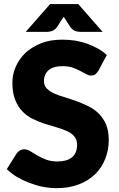

<svg xmlns="http://www.w3.org/2000/svg" viewBox="-20 -935 594 962"><path d="M515.1 -659.2 473.1 -580.6Q465.3 -568.4 457.5 -562.5Q449.2 -556.6 436 -556.6Q423.8 -556.6 411.6 -564Q406.7 -566.4 396.5 -572Q386.2 -577.6 381.3 -580.1Q358.9 -591.3 342.8 -596.7Q319.8 -603.5 293.9 -603.5Q246.6 -603.5 223.6 -583.5Q200.2 -563 200.2 -528.3Q200.2 -505.9 213.9 -492.2Q230 -476.1 251 -466.8Q274.9 -456.1 303.2 -448.2Q308.1 -446.8 362.3 -428.7Q384.8 -420.9 422.4 -402.8Q450.7 -389.2 474.6 -366.2Q497.6 -343.3 511.2 -311.5Q524.9 -279.8 524.9 -233.4Q524.9 -183.1 507.3 -139.2Q489.3 -94.2 457 -62.5Q424.3 -30.3 375 -11.2Q326.2 7.8 264.2 7.8Q231.4 7.8 194.8 1Q164.6 -4.9 126.5 -19Q93.3 -31.7 64.5 -48.8Q36.6 -65.4 14.2 -87.9L64 -167Q70.3 -175.8 80.1 -181.6Q89.8 -187 101.1 -187Q115.7 -187 131.3 -177.7Q149.9 -166 166 -156.7Q187.5 -144.5 210 -135.7Q235.4 -126 269 -126Q314.5 -126 340.3 -146.5Q366.2 -167 366.2 -210.4Q366.2 -235.4 352.1 -252Q337.9 -268.1 315.4 -278.3Q289.1 -290 263.7 -296.9Q252.9 -299.8 204.1 -314.9Q177.7 -323.2 144.5 -338.9Q116.2 -352.5 92.8 -376.5Q70.3 -398.9 56.2 -434.6Q42 -469.7 42 -520Q42 -562 58.6 -600.1Q75.7 -639.6 106.9 -669.4Q137.2 -698.2 185.5 -718.3Q231 -736.3 292 -736.3Q326.7 -736.3 357.4 -731.4Q383.3 -727.1 417.5 -715.8Q445.3 -705.6 471.2 -691.4Q494.1 -678.7 515.1 -659.2ZM372.1 -914.6 494.1 -775.4H381.8Q371.6 -775.4 359.9 -778.8Q346.7 -781.7 333 -798.3L308.1 -837.4Q305.2 -842.3 303.7 -844.2Q303.7 -844.7 301.8 -846.9Q299.8 -849.1 298.8 -850.6Q295.4 -844.7 294.9 -844.2Q291 -838.9 290 -837.4L265.1 -798.3Q251.5 -782.2 237.8 -778.8Q226.1 -775.4 215.8 -775.4H108.9L231 -914.6Z"/></svg>

Font: Lato-ExtraBold
Style: Regular
Weight: 500
Designer: Lukasz Dziedzic with Adam Twardoch and Botio Nikoltchev
Foundry: tyPoland Lukasz Dziedzic
Version: ""